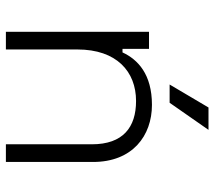

<svg xmlns="http://www.w3.org/2000/svg" viewBox="-58 -670 728 652"><g transform="rotate(90 306.0 -344.0)"><path d="M88 0H148V-243C148 -376 223 -442 323 -442C412 -442 470 -398 470 -292V0H530V-296C530 -430 441 -496 336 -496C232 -496 182 -448 158 -396H146V-486H88ZM267 -556H329L421 -688H345Z"/></g></svg>

Font: Meta Space Light
Style: Regular
Weight: 300
Designer: Meta Pool / Florian Karsten
Foundry: Meta Pool / Florian Karsten
Version: Version 2.000;Glyphs 3.1.1 (3137)